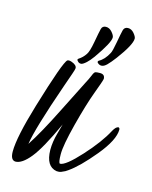

<svg xmlns="http://www.w3.org/2000/svg" viewBox="-96 -657 579 732"><g transform="rotate(15 193.5 -291.5)"><path d="M242.7 -443.4C239.1 -440.4 238.9 -437.3 242.2 -434.1C252.9 -424.3 265 -425.9 278.3 -439C286.1 -446.8 295.4 -457.8 306.2 -472.2C337.7 -514.5 353.5 -543.8 353.5 -560.1C353.5 -565.3 349.9 -572.1 342.8 -580.6C335.6 -589 327.4 -593.1 318.1 -592.8C308.8 -592.4 303.1 -587.6 300.8 -578.4C298.5 -569.1 295.2 -552.6 291 -528.8C286.8 -505 283 -490.2 279.8 -484.4C269.4 -464.5 257 -450.8 242.7 -443.4ZM192.4 -456.5C185.5 -446.1 176.8 -437.5 166 -430.7C161.8 -428.1 162.6 -424.2 168.5 -418.9C172 -415.7 176.2 -414.3 180.9 -414.8C185.6 -415.3 192.2 -419.4 200.7 -427.2C207.8 -433.8 215.7 -442.9 224.1 -454.6C255.7 -499.5 271.5 -528.8 271.5 -542.5C271.5 -548 267.9 -554.9 260.7 -563.2C253.6 -571.5 245.4 -575.6 236.1 -575.4C226.8 -575.3 221 -570.6 218.8 -561.5C216.5 -552.4 213 -534.6 208.3 -508.1C203.5 -481.5 198.2 -464.4 192.4 -456.5ZM144.5 -412.6C140 -414.2 136.4 -415 133.8 -415C131.2 -415 128.9 -414.6 127 -413.6C117.2 -406.4 93.4 -340.2 55.7 -214.8C29 -126 15.6 -62.7 15.6 -24.9C15.6 -2.1 22.1 9.6 35.2 10.3C52.4 10.3 71.7 -2.8 93 -29.1C114.3 -55.3 141 -103.4 172.9 -173.3L162.1 -133.8C155.6 -111 152.3 -88.9 152.3 -67.4C153 -24.1 167.6 0 196.3 4.9H204.6C209.8 4.9 217.9 2 229 -3.9L238.8 -10.3C264.8 -28.2 296 -59.1 332.3 -103C368.6 -147 386.7 -182.6 386.7 -210C386.4 -214.5 384.6 -217.1 381.3 -217.8C374.8 -217.4 368 -210.8 360.8 -197.8C343.6 -164.9 316.3 -128 279.1 -87.2C241.8 -46.3 216 -25.9 201.7 -25.9C197.4 -26.5 195.2 -38.5 195.1 -61.8C194.9 -85 202.2 -125.4 217 -182.9C231.9 -240.3 245.7 -286.2 258.5 -320.6C271.4 -354.9 278.3 -375.2 279.3 -381.3C279.3 -393.4 272.8 -399.4 259.8 -399.4C251 -399.4 245 -398.8 241.7 -397.7C238.4 -396.6 234.9 -391.3 231.2 -381.8C227.5 -372.4 222 -361 214.8 -347.7C207.7 -334.3 187.1 -293.5 153.1 -225.3C119.1 -157.1 90 -104.7 65.9 -67.9C71.5 -108.2 96 -190.9 139.6 -315.9L158.2 -369.1C162.8 -382.2 165 -390.1 165 -393.1C164.7 -401.2 157.9 -407.7 144.5 -412.6Z"/></g></svg>

Font: Kristi
Style: Medium
Weight: 400
Italic angle: -15°
Version: Version 1.003